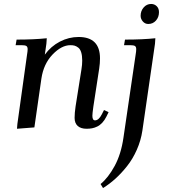

<svg xmlns="http://www.w3.org/2000/svg" viewBox="-20 -637 845 960"><path d="M482.9 283.2Q521 252 553.2 192.9Q585.4 133.8 597.2 51.8L658.2 -363.8Q661.1 -380.4 661.1 -391.1Q661.1 -402.8 654.8 -407Q648.4 -411.1 630.9 -411.1H600.1L605 -439Q693.4 -439 756.8 -445.8L754.9 -418L691.9 16.1Q684.6 65.4 664.1 111.8Q643.6 158.2 615.2 193.8Q586.9 229.5 556.9 256.6Q526.9 283.7 495.1 303.2ZM683.1 -558.1Q683.1 -582 698.2 -599.6Q713.4 -617.2 735.8 -617.2Q752 -617.2 763.4 -606.2Q774.9 -595.2 774.9 -576.2Q774.9 -551.3 759.8 -534.2Q744.6 -517.1 721.2 -517.1Q705.1 -517.1 694.1 -529.8Q683.1 -542.5 683.1 -558.1ZM58.1 -411.1 63 -439Q150.4 -439 213.9 -445.8L211.9 -418L204.1 -363.8Q234.9 -405.8 279.5 -429Q324.2 -452.1 373 -452.1Q480 -452.1 480 -345.2Q480 -320.3 476.1 -294.9L446.8 -104Q441.9 -68.8 441.9 -58.1Q441.9 -35.2 455.1 -35.2Q473.6 -35.2 488.8 -64.9L500 -86.9L522.9 -76.2L512.2 -54.2Q502.9 -35.6 491.2 -23.2Q479.5 -10.7 466.3 -4.4Q453.1 2 440.4 4.4Q427.7 6.8 413.1 6.8Q384.3 6.8 368.7 -7.1Q353 -21 353 -47.9Q353 -71.8 357.9 -105L387.2 -290Q391.1 -313 391.1 -334Q391.1 -358.9 386 -375.2Q380.9 -391.6 371.3 -398.9Q361.8 -406.2 353 -408.7Q344.2 -411.1 332 -411.1Q287.6 -411.1 242.7 -364.3Q197.8 -317.4 187 -244.1L151.9 0L64.9 6.8L66.9 -17.1L115.2 -363.8Q118.2 -380.9 118.2 -391.1Q118.2 -402.8 111.8 -407Q105.5 -411.1 87.9 -411.1Z"/></svg>

Font: Dihjauti
Style: Bold Italic
Weight: 700
Italic angle: -9°
Designer: T. Christopher White
Version: Version 3.0.0